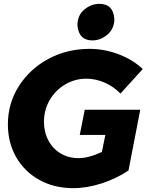

<svg xmlns="http://www.w3.org/2000/svg" viewBox="-20 -965 791 998"><path d="M648 -79Q586 -37 509.2 -12Q432.5 13 360.5 13Q261.5 13 184.2 -30Q107 -73 64 -148.2Q21 -223.5 21 -318.5Q21 -427.5 78 -517.2Q135 -607 231.8 -659Q328.5 -711 445.5 -711Q523.5 -711 597.8 -682.5Q672 -654 722 -606L606 -478.5Q572 -514.5 524.8 -535.2Q477.5 -556 428.5 -556Q369.5 -556 319 -526.2Q268.5 -496.5 238.5 -445Q208.5 -393.5 208.5 -331.5Q208.5 -278.5 231.5 -235Q254.5 -191.5 295.5 -167.2Q336.5 -143 388.5 -143Q440.5 -143 509.5 -175L527.5 -263.5H394.5L420.5 -394.5H709ZM459.5 -755Q389.5 -755 382.5 -833Q382.5 -886 418.5 -915.5Q454.5 -945 496.5 -945Q568.5 -945 574.5 -867Q574.5 -817 539.5 -786Q504.5 -755 459.5 -755Z"/></svg>

Font: Argentum Sans
Style: Bold Italic
Weight: 700
Italic angle: -11°
Designer: Julieta Ulanovsky (font), Cristiano Sobral (main changes and remaster)
Foundry: Julieta Ulanovsky (font), Cristiano Sobral (main changes and remaster)
Version: Version 2.007;June 15, 2022;FontCreator 14.0.0.2814 64-bit; 